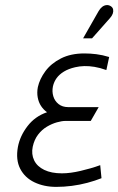

<svg xmlns="http://www.w3.org/2000/svg" viewBox="-20 -720 463 751"><path d="M396 -446 407 -497Q381 -505 357 -508Q333 -511 310 -511Q257 -511 218.5 -491.5Q180 -472 157.5 -441.5Q135 -411 128 -379Q124 -358 127.5 -339Q131 -320 140.5 -305.5Q150 -291 164 -281Q117 -265 87.5 -226.5Q58 -188 50 -145Q41 -95 59 -60Q77 -25 114.5 -7Q152 11 200 11Q230 11 261 7Q292 3 322 -5Q352 -13 377 -23L372 -74Q353 -67 333.5 -61.5Q314 -56 295 -51.5Q276 -47 257.5 -44.5Q239 -42 222 -42Q181 -42 153 -55.5Q125 -69 113.5 -93Q102 -117 108 -146Q114 -174 129 -193.5Q144 -213 163.5 -224.5Q183 -236 202.5 -241.5Q222 -247 236 -247H335L366 -301H247Q224 -301 209 -313Q194 -325 188.5 -343.5Q183 -362 187 -382Q191 -400 201.5 -414.5Q212 -429 230 -440Q248 -451 274 -457Q291 -461 309.5 -461.5Q328 -462 349.5 -458.5Q371 -455 396 -446ZM410 -649Q418 -658 421 -666.5Q424 -675 422.5 -683Q421 -691 413 -696Q405 -701 396 -700Q387 -699 379.5 -693Q372 -687 366 -677L305 -570H340Z"/></svg>

Font: Advent Pro
Style: Italic
Weight: 400
Italic angle: -12°
Designer: VivaRado, Andreas Kalpakidis
Foundry: VivaRado, Andreas Kalpakidis
Version: Version 3.000